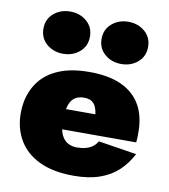

<svg xmlns="http://www.w3.org/2000/svg" viewBox="-83 -797 774 878"><g transform="rotate(10 304.5 -358.5)"><path d="M136 -190H573Q575 -206 575 -219.5Q575 -233 575 -239Q575 -312 545.5 -363.5Q516 -415 457 -442.5Q398 -470 308 -470Q224 -470 166.5 -446Q109 -422 76.5 -379Q44 -336 34 -279Q32 -267 31 -255Q30 -243 30 -230Q30 -161 61.5 -106.5Q93 -52 157 -21Q221 10 318 10Q388 10 438.5 -8Q489 -26 524 -59Q559 -92 582 -137L404 -165Q396 -150 382.5 -140Q369 -130 350.5 -125Q332 -120 308 -120Q288 -120 269 -129.5Q250 -139 238 -163Q226 -187 226 -230L228 -250Q228 -283 236.5 -305.5Q245 -328 261.5 -339Q278 -350 303 -350Q323 -350 336 -343Q349 -336 356.5 -321.5Q364 -307 367 -284H136ZM335 -629Q335 -585 366.5 -558Q398 -531 443 -531Q488 -531 519.5 -558Q551 -585 551 -629Q551 -673 519.5 -700Q488 -727 443 -727Q398 -727 366.5 -700Q335 -673 335 -629ZM65 -629Q65 -585 96.5 -558Q128 -531 173 -531Q218 -531 249.5 -558Q281 -585 281 -629Q281 -673 249.5 -700Q218 -727 173 -727Q128 -727 96.5 -700Q65 -673 65 -629Z"/></g></svg>

Font: Jost Black
Style: Regular
Weight: 900
Version: Version 3.710